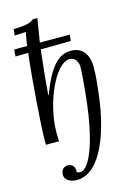

<svg xmlns="http://www.w3.org/2000/svg" viewBox="-146 -832 827 1163"><g transform="rotate(-15 267.5 -250.0)"><path d="M151.9 -288.1C156.7 -352.1 170.4 -491.2 179.7 -566.4L369.1 -568.4L372.1 -607.4H185.1C191.9 -652.3 202.1 -712.9 209 -754.9H180.2C164.1 -741.2 141.1 -728 53.2 -728L48.8 -688L119.1 -691.9C116.2 -674.8 115.2 -672.9 109.9 -639.2L105.5 -607.4H23.9L21 -564.5L100.6 -565.4C80.1 -389.2 60.1 -105 60.1 -25.9C60.1 -15.1 60.1 -8.8 61 0H143.1C142.1 -17.1 141.1 -33.2 141.1 -53.2C141.1 -237.8 243.2 -464.4 332 -464.4C371.1 -464.4 384.8 -426.3 384.8 -403.3C384.8 -375.5 378.4 -286.6 366.2 -181.2C342.8 22 286.6 213.9 217.3 213.9C210.4 213.9 202.6 211.4 197.8 208.5C201.7 174.3 182.1 154.3 155.3 154.3C126.5 154.3 112.3 178.2 112.3 200.7C112.3 241.2 154.3 254.9 188 254.9C347.2 254.9 423.8 -9.8 445.8 -191.9C455.6 -267.1 461.9 -328.6 461.9 -381.3C461.9 -450.7 432.1 -511.2 352.1 -511.2C287.1 -511.2 223.1 -470.2 155.3 -288.1Z"/></g></svg>

Font: Lora Italic
Style: Regular
Weight: 400
Italic angle: -3°
Designer: Olga Karpushina, Alexei Vanyashin
Foundry: Cyreal
Version: Version 1.011;PS 001.011;hotconv 1.0.70;makeotf.lib2.5.58329